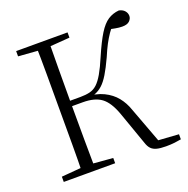

<svg xmlns="http://www.w3.org/2000/svg" viewBox="-132 -864 977 997"><g transform="rotate(-20 356.5 -365.5)"><path d="M56 0V-29L188 -40H207L340 -29V0ZM56 -694V-723H340V-694L207 -684H188ZM162 0Q164 -83 164 -166Q164 -249 164 -333V-390Q164 -474 164 -557.5Q164 -641 162 -723H233Q232 -641 231.5 -555.5Q231 -470 231 -377V-358Q231 -255 231.5 -169Q232 -83 233 0ZM519 -48 454 -232Q429 -301 392.5 -328Q356 -355 290 -355H199V-385H288Q318 -385 340.5 -390.5Q363 -396 381 -412.5Q399 -429 417.5 -461Q436 -493 458 -545Q490 -619 515.5 -660Q541 -701 568 -718.5Q595 -736 629 -739Q649 -735 660 -722.5Q671 -710 671 -694Q671 -679 658.5 -666.5Q646 -654 618 -654Q600 -654 579.5 -658Q559 -662 534 -667L583 -692Q562 -668 546.5 -645.5Q531 -623 517 -596.5Q503 -570 487 -532Q463 -480 443.5 -448Q424 -416 404.5 -398.5Q385 -381 361.5 -372.5Q338 -364 306 -359L309 -378Q371 -375 412 -355Q453 -335 478.5 -303.5Q504 -272 518 -231L596 -22L569 -37L703 -28V0Q688 3 666.5 5.5Q645 8 619 8Q588 8 568.5 3Q549 -2 537.5 -14Q526 -26 519 -48Z"/></g></svg>

Font: Noto Serif KR ExtraLight
Style: Regular
Weight: 200
Designer: Ryoko NISHIZUKA 西塚涼子 (kana & ideographs); Frank Grießhammer (Latin, Greek & Cyrillic); Wenlong ZHANG 张文龙 (bopomofo); San
Foundry: Adobe
Version: Version 2.002-H1;hotconv 1.1.0;makeotfexe 2.6.0